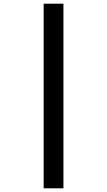

<svg xmlns="http://www.w3.org/2000/svg" viewBox="-20 -852 580 1038"><path d="M216 -832H323V166H216Z"/></svg>

Font: Noto Sans Gurmukhi UI
Style: Bold
Weight: 700
Designer: Jelle Bosma - Monotype Design Team
Foundry: Monotype Imaging Inc.
Version: Version 2.004; ttfautohint (v1.8.4.7-5d5b)